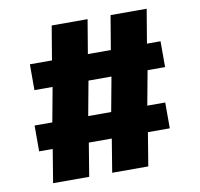

<svg xmlns="http://www.w3.org/2000/svg" viewBox="-78 -782 898 864"><g transform="rotate(-10 370.5 -350.0)"><path d="M86 -427V-545H187L213 -700H377L351 -545H456L482 -700H647L621 -545H683V-427H603L574 -270H656V-152H556L531 0H366L391 -152H286L261 0H96L121 -152H59V-270H140L169 -427ZM333 -427 304 -270H409L438 -427Z"/></g></svg>

Font: Georama SemiExpanded
Style: Bold
Weight: 700
Width: 6
Designer: Jean-Baptiste Levee
Foundry: Production Type
Version: Version 1.001